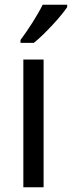

<svg xmlns="http://www.w3.org/2000/svg" viewBox="-20 -786 302 806"><path d="M262 -756V-766H159C137 -721 98 -661 66 -618V-606H122C167 -642 237 -718 262 -756ZM163 0V-536H78V0Z"/></svg>

Font: Noto Sans Arabic SemCond
Style: Regular
Weight: 400
Width: 4
Designer: Monotype Design Team, Nadine Chahine, Nizar Qandah and Khaled Hosny
Foundry: Monotype Imaging Inc.
Version: Version 2.012